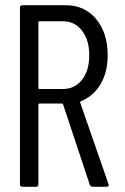

<svg xmlns="http://www.w3.org/2000/svg" viewBox="-20 -720 483 740"><path d="M57 -10V-690Q57 -700 67 -700H233Q306 -700 350.5 -646.5Q395 -593 395 -507Q395 -442 367.5 -395.5Q340 -349 292 -330Q288 -329 289 -325L398 -11L399 -7Q399 0 390 0H338Q329 0 326 -8L223 -318Q222 -321 219 -321H132Q128 -321 128 -317V-10Q128 0 118 0H67Q57 0 57 -10ZM132 -377H223Q268 -377 296 -412.5Q324 -448 324 -507Q324 -566 296 -602Q268 -638 223 -638H132Q128 -638 128 -634V-381Q128 -377 132 -377Z"/></svg>

Font: Barlow Condensed
Style: Regular
Weight: 400
Width: 3
Designer: Jeremy Tribby
Foundry: Tribby Type
Version: Version 1.500